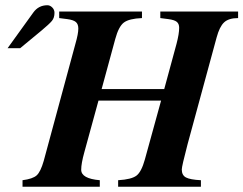

<svg xmlns="http://www.w3.org/2000/svg" viewBox="-20 -713 929 733"><path d="M889 -669V-644Q853 -644 835.5 -627.5Q818 -611 807 -570L696 -162Q674 -78 674 -66Q674 -44 690 -35.5Q706 -27 747 -25V0H431V-25Q482 -28 501 -42.5Q520 -57 533 -104L595 -329H356L302 -132Q290 -89 290 -65Q290 -31 361 -25V0H66V-25Q105 -30 120 -43.5Q135 -57 147 -99L268 -546Q279 -584 279 -604Q279 -621 269.5 -629Q260 -637 237 -640L206 -644V-669H522V-644Q473 -642 453 -627Q433 -612 420 -564L368 -373H607L654 -546Q664 -584 664 -607Q664 -622 655 -629.5Q646 -637 623 -640L592 -644V-669ZM9 -529 107 -665Q127 -693 161 -693Q171 -693 179.5 -684.5Q188 -676 188 -664Q188 -645 178 -633Q168 -621 138 -596L57 -529Z"/></svg>

Font: STIX MathJax Alphabets
Style: Bold Italic
Weight: 700
Italic angle: -16.33°
Designer: MicroPress Inc., with final additions and corrections provided by Coen Hoffman, Elsevier (retired)
Version: Version 1.1.1